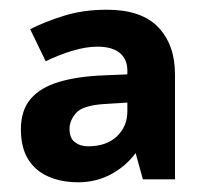

<svg xmlns="http://www.w3.org/2000/svg" viewBox="-20 -742 423 395"><path d="M200 -722Q271 -722 305.5 -686Q340 -650 340 -589V-373H274L259 -427Q238 -399 207.5 -383Q177 -367 141 -367Q106 -367 79 -379Q52 -391 37.5 -415Q23 -439 23 -476Q23 -515 43 -538.5Q63 -562 101.5 -573.5Q140 -585 194 -587L242 -589V-597Q242 -620 226.5 -633Q211 -646 180 -646Q158 -646 130.5 -638Q103 -630 74 -616L42 -682Q74 -698 113 -710Q152 -722 200 -722ZM194 -528Q150 -525 136.5 -509.5Q123 -494 123 -477Q123 -458 134 -449.5Q145 -441 161 -441Q199 -441 220.5 -461.5Q242 -482 242 -513V-531Z"/></svg>

Font: Noto Sans Kannada
Style: Regular
Weight: 400
Designer: Jelle Bosma - Monotype Design Team
Foundry: Monotype Imaging Inc.
Version: Version 2.003